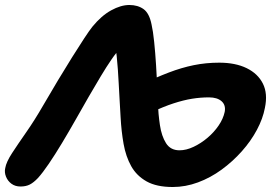

<svg xmlns="http://www.w3.org/2000/svg" viewBox="-38 -732 1102 769"><path d="M654 17Q589 17 549 -5.5Q509 -28 487.5 -66.5Q466 -105 457 -155.5Q448 -206 445 -263Q443 -299 441 -333Q439 -367 437.5 -397Q436 -427 434 -454.5Q432 -482 429.5 -506Q427 -530 424 -552L447 -541Q430 -525 409 -494.5Q388 -464 365 -425.5Q342 -387 317 -344Q292 -301 268 -258Q238 -205 210 -158.5Q182 -112 157.5 -76Q133 -40 114 -19Q97 -1 81.5 7Q66 15 44 15Q23 15 8 4Q-7 -7 -14 -24.5Q-21 -42 -17 -59Q-13 -83 10.5 -119Q34 -155 67.5 -203Q101 -251 135 -310Q164 -360 194 -410Q224 -460 251 -503Q278 -546 299 -578Q320 -610 332 -625Q368 -669 407 -690.5Q446 -712 480 -712Q514 -712 537 -695.5Q560 -679 569 -634Q575 -608 579.5 -564Q584 -520 587 -472Q590 -424 592 -383Q594 -342 594 -322Q596 -275 602.5 -231Q609 -187 627 -158.5Q645 -130 681 -130Q708 -130 737.5 -144Q767 -158 793 -180Q819 -202 837.5 -229Q856 -256 862 -284Q867 -311 849.5 -326.5Q832 -342 799 -342Q765 -342 731 -336.5Q697 -331 657 -318Q617 -305 566 -281L528 -394Q587 -422 638 -441.5Q689 -461 738 -471Q787 -481 840 -481Q905 -481 950 -459Q995 -437 1015 -397Q1035 -357 1023 -300Q1015 -257 991 -212Q967 -167 930.5 -126Q894 -85 849.5 -52.5Q805 -20 755 -1.5Q705 17 654 17Z"/></svg>

Font: Shantell Sans
Style: Bold Italic
Weight: 700
Italic angle: -11°
Designer: Stephen Nixon, Anya Danilova, Shantell Martin
Foundry: Arrow Type
Version: Version 1.011;[c5ecc13dd]